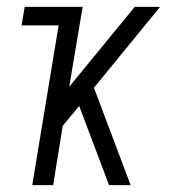

<svg xmlns="http://www.w3.org/2000/svg" viewBox="-20 -540 515 560"><path d="M74 0 151 -466H43L52 -520H221L182 -287L373 -520H447L254 -284L361 0H298L211 -231L163 -173L135 0Z"/></svg>

Font: Iosevka QP Light
Style: Italic
Weight: 300
Italic angle: -9°
Designer: Belleve Invis
Foundry: Belleve Invis
Version: Version 20.0.0; ttfautohint (v1.8.4)